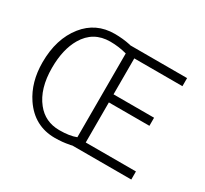

<svg xmlns="http://www.w3.org/2000/svg" viewBox="-134 -842 1122 1050"><g transform="rotate(30 426.5 -316.5)"><path d="M420 0Q416 1 407 3H405Q363 12 315 12Q185 12 110 -99Q50 -188 50 -313Q50 -461 125 -555Q197 -645 315 -645Q366 -645 413 -635Q418 -633 420 -633H778V-582H474V-355H730V-304H474V-51H791V0ZM420 -582Q369 -596 315 -596Q208 -596 154 -504Q110 -429 110 -313Q110 -181 171 -105Q225 -37 315 -37Q380 -37 420 -53Z"/></g></svg>

Font: Tajawal Light
Style: Regular
Weight: 300
Designer: Boutros Fonts
Foundry: Created by Boutros International 2017
Version: Version 1.700